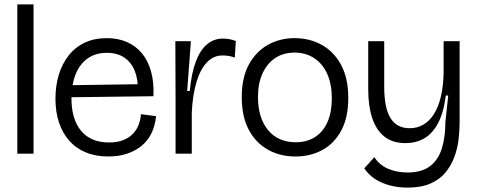

<svg xmlns="http://www.w3.org/2000/svg" viewBox="-20 -701 2175 876"><path d="M59 0V-681H133V0Z M475 13Q417 13 372 -5.5Q327 -24 296 -59Q265 -94 249 -142.5Q233 -191 233 -251Q233 -309 248 -359Q263 -409 292.5 -447Q322 -485 366 -506Q410 -527 468 -527Q518 -527 558.5 -509.5Q599 -492 627 -458.5Q655 -425 669 -375.5Q683 -326 680 -262L278 -257V-312L629 -317L609 -282Q611 -337 595 -377Q579 -417 547 -438.5Q515 -460 468 -460Q416 -460 380 -434.5Q344 -409 325 -362Q306 -315 306 -253Q306 -157 350 -104Q394 -51 478 -51Q518 -51 545.5 -63Q573 -75 590 -94.5Q607 -114 614.5 -137Q622 -160 623 -180L692 -171Q688 -129 672 -95Q656 -61 627.5 -37Q599 -13 560.5 0Q522 13 475 13Z M781 0V-250L780 -513H851L834 -286H846Q853 -364 872.5 -417.5Q892 -471 923.5 -498Q955 -525 998 -525Q1011 -525 1025.5 -522.5Q1040 -520 1056 -514L1051 -438Q1036 -444 1022 -446Q1008 -448 995 -448Q954 -448 924 -416.5Q894 -385 876.5 -327Q859 -269 855 -189V0Z M1328 13Q1258 13 1202.5 -18Q1147 -49 1115 -109Q1083 -169 1083 -258Q1083 -347 1115.5 -406.5Q1148 -466 1202.5 -496.5Q1257 -527 1324 -527Q1393 -527 1448.5 -496Q1504 -465 1536.5 -404.5Q1569 -344 1569 -254Q1569 -165 1537 -105.5Q1505 -46 1450.5 -16.5Q1396 13 1328 13ZM1329 -52Q1380 -52 1417 -75.5Q1454 -99 1474 -144Q1494 -189 1494 -252Q1494 -316 1473.5 -362.5Q1453 -409 1414.5 -435Q1376 -461 1324 -461Q1273 -461 1236 -436.5Q1199 -412 1178 -366.5Q1157 -321 1157 -259Q1157 -163 1203 -107.5Q1249 -52 1329 -52Z M1839 155Q1799 155 1761 145.5Q1723 136 1692.5 116.5Q1662 97 1642 67L1688 16Q1712 53 1752 69.5Q1792 86 1839 86Q1904 86 1942 57Q1980 28 1996 -24Q2012 -76 2012 -143L2025 -265H2014Q2004 -186 1978 -138Q1952 -90 1914.5 -69Q1877 -48 1830 -48Q1771 -48 1733.5 -78Q1696 -108 1678 -163Q1660 -218 1660 -293V-513H1733V-305Q1733 -209 1761.5 -162.5Q1790 -116 1849 -116Q1883 -116 1911 -132Q1939 -148 1959.5 -180Q1980 -212 1991.5 -260Q2003 -308 2004 -372V-513H2077V-142Q2077 -105 2072 -63.5Q2067 -22 2052.5 16.5Q2038 55 2012 86.5Q1986 118 1943.5 136.5Q1901 155 1839 155Z"/></svg>

Font: Bricolage Grotesque 72pt Light
Style: Regular
Weight: 300
Designer: Mathieu Triay
Foundry: Atelier Triay
Version: Version 1.001;gftools[0.9.33.dev8+g029e19f]